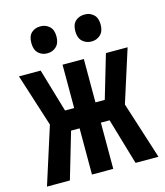

<svg xmlns="http://www.w3.org/2000/svg" viewBox="-111 -831 786 915"><g transform="rotate(-15 281.5 -373.0)"><path d="M7 0 97 -282 14 -542H121L184 -328H229V-542H334V-328H380L443 -542H550L467 -282L557 0H444L377 -228H334V0H229V-228H187L120 0ZM392 -613Q365 -613 347 -630Q329 -647 329 -680Q329 -714 347 -730Q365 -746 392 -746Q418 -746 436 -729.5Q454 -713 454 -680Q454 -647 436 -630Q418 -613 392 -613ZM174 -613Q147 -613 129.5 -630Q112 -647 112 -680Q112 -714 129.5 -730Q147 -746 174 -746Q200 -746 218 -729.5Q236 -713 236 -680Q236 -647 218 -630Q200 -613 174 -613Z"/></g></svg>

Font: Noto Sans Mono SemiCondensed SemiBold
Style: Regular
Weight: 600
Width: 4
Designer: Monotype Design Team
Foundry: Monotype Imaging Inc.
Version: Version 2.014; ttfautohint (v1.8.4.7-5d5b)